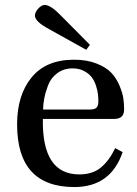

<svg xmlns="http://www.w3.org/2000/svg" viewBox="-20 -743 554 775"><path d="M121 -680Q121 -694 134.5 -708.5Q148 -723 160 -723Q184 -723 224 -682L343 -562L328 -542L177 -626Q121 -656 121 -680ZM49 -241Q49 -359 107.5 -430.5Q166 -502 279 -502Q331 -502 370 -486.5Q409 -471 429.5 -449Q450 -427 462.5 -397Q475 -367 478 -345Q481 -323 481 -301Q481 -263 441 -263H153Q149 -39 300 -39Q354 -39 387.5 -67Q421 -95 445 -145L475 -129Q427 12 280 12Q49 12 49 -241ZM154 -301H343Q363 -301 370 -309Q377 -317 377 -333Q377 -347 375.5 -362Q374 -377 367.5 -397Q361 -417 350 -431.5Q339 -446 319 -456.5Q299 -467 273 -467Q237 -467 211 -447.5Q185 -428 174 -398.5Q163 -369 158.5 -345Q154 -321 154 -301Z"/></svg>

Font: Linguistics Pro
Style: Regular
Weight: 400
Designer: Stefan Peev, Context Ltd
Foundry: Stefan Peev, Context Ltd
Version: Version 001.000